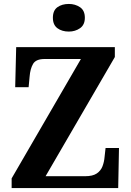

<svg xmlns="http://www.w3.org/2000/svg" viewBox="-20 -953 665 973"><path d="M39 0V-49L390 -654H206Q162 -654 147.5 -629Q133 -604 130 -564L125 -511H57L62 -714H562V-664L211 -60H411Q450 -60 470.5 -74Q491 -88 499.5 -110.5Q508 -133 510 -158L515 -203H583L579 0ZM329 -793Q294 -793 271 -810Q248 -827 248 -863Q248 -900 271 -916.5Q294 -933 329 -933Q361 -933 385.5 -916.5Q410 -900 410 -863Q410 -827 385.5 -810Q361 -793 329 -793Z"/></svg>

Font: Noto Serif Devanagari SemiCondensed
Style: Bold
Weight: 700
Width: 4
Designer: Universal Thirst, Indian Type Foundry and the Monotype Design Team
Foundry: Monotype Imaging Inc.
Version: Version 2.004; ttfautohint (v1.8.4.7-5d5b)